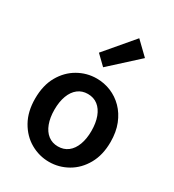

<svg xmlns="http://www.w3.org/2000/svg" viewBox="-217 -1029 1053 1164"><g transform="rotate(30 310.0 -447.5)"><path d="M310 14Q241 14 180.5 -20.5Q120 -55 83 -120.5Q46 -186 46 -277Q46 -370 83 -435Q120 -500 180.5 -534.5Q241 -569 310 -569Q362 -569 409.5 -549.5Q457 -530 494 -492.5Q531 -455 552.5 -401Q574 -347 574 -277Q574 -186 537 -120.5Q500 -55 439.5 -20.5Q379 14 310 14ZM310 -94Q351 -94 380 -116.5Q409 -139 424.5 -180.5Q440 -222 440 -277Q440 -333 424.5 -374.5Q409 -416 380 -438.5Q351 -461 310 -461Q270 -461 241 -438.5Q212 -416 196.5 -374.5Q181 -333 181 -277Q181 -222 196.5 -180.5Q212 -139 241 -116.5Q270 -94 310 -94ZM308 -647 242 -711 410 -909 500 -822Z"/></g></svg>

Font: Noto Sans TC Thin SemiBold
Style: Regular
Weight: 600
Version: Version 2.004-H2;hotconv 1.0.118;makeotfexe 2.5.65603